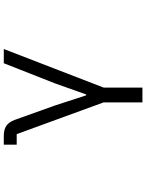

<svg xmlns="http://www.w3.org/2000/svg" viewBox="104 -686 791 1040"><g transform="rotate(-90 500.0 -165.5)"><path d="M466 210V0L294 -471H237V-541H284Q318 -541 338.5 -527.5Q359 -514 371 -482L449 -264L504 -95H509L569 -264L678 -541H755L546 0V210Z"/></g></svg>

Font: IBM Plex Sans JP
Style: Regular
Weight: 400
Designer: Mike Abbink; Paul van der Laan; Pieter van Rosmalen; Wujin Sim; Yejin Wi; Jinhee Kim; Boomi Park; Yona Kim; Kichan Ma
Foundry: Sandoll Inc.
Version: Version 1.001